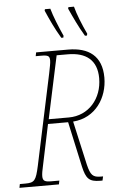

<svg xmlns="http://www.w3.org/2000/svg" viewBox="-82 -983 663 1027"><g transform="rotate(-5 250.0 -470.0)"><path d="M400 -780H411L413 -790C390 -838 365 -900 355 -940H325L323 -932C345 -884 368 -833 400 -780ZM273 -780H284L286 -790C264 -838 239 -900 228 -940H199L197 -932C218 -884 241 -833 273 -780ZM-20 0H192L196 -20H153C120 -20 107 -25 107 -51C107 -64 110 -82 116 -108L162 -327H270L323 -84C338 -19 354 0 414 0H426L431 -22H419C376 -22 364 -35 350 -92L297 -328C419 -337 484 -441 484 -548C484 -665 413 -714 304 -714H132L128 -694H155C195 -694 203 -689 203 -664C203 -650 198 -628 192 -597L88 -108C71 -31 63 -20 13 -20H-16ZM276 -352H168L240 -689H300C397 -689 456 -645 456 -547C456 -438 383 -352 276 -352Z"/></g></svg>

Font: Noto Serif Condensed Thin
Style: Italic
Weight: 100
Width: 3
Italic angle: -12°
Designer: Monotype Design Team
Foundry: Monotype Imaging Inc.
Version: Version 2.013